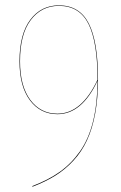

<svg xmlns="http://www.w3.org/2000/svg" viewBox="-20 -690 453 721"><path d="M201.2 -669.9Q278.8 -669.9 313.5 -601.6Q348.1 -533.2 348.1 -393.1Q348.1 -321.3 337.4 -263.7Q326.7 -206.1 306.6 -163.1Q286.6 -120.1 255.6 -86.7Q224.6 -53.2 187.5 -30.3Q150.4 -7.3 102.1 11.2L101.1 8.8Q161.6 -14.2 204.8 -44.9Q248 -75.7 280.5 -121.8Q313 -168 329.3 -233.9Q345.7 -299.8 346.2 -386.7Q287.6 -261.2 195.8 -261.2Q131.3 -261.2 92.3 -313.5Q53.2 -365.7 53.2 -460Q53.2 -562 93.8 -616Q134.3 -669.9 201.2 -669.9ZM195.8 -263.2Q286.6 -263.2 346.2 -390.6V-391.1Q346.2 -532.2 312.3 -600.1Q278.3 -668 201.2 -668Q135.3 -668 95.2 -614.5Q55.2 -561 55.2 -460Q55.2 -366.7 93.8 -314.9Q132.3 -263.2 195.8 -263.2Z"/></svg>

Font: Fira Sans Compressed Two
Style: Regular
Weight: 100
Width: 1
Designer: Carrois Corporate & Edenspiekermann AG
Foundry: Carrois Corporate GbR & Edenspiekermann AG
Version: Version 4.203;PS 004.203;hotconv 1.0.88;makeotf.lib2.5.64775